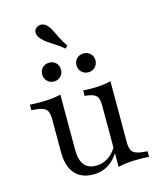

<svg xmlns="http://www.w3.org/2000/svg" viewBox="-119 -878 816 977"><g transform="rotate(-15 289.0 -389.0)"><path d="M279 -641.9Q255.6 -662.1 235.5 -674.6Q215.3 -687.1 198.8 -698.4Q182.3 -709.7 169.4 -724.2Q154 -741.1 153.2 -756.9Q152.4 -772.6 164.5 -783.1Q176.6 -793.5 193.5 -791.5Q210.5 -789.5 225 -772.6Q235.5 -759.7 244.4 -741.5Q253.2 -723.4 264.1 -701.6Q275 -679.8 292.7 -654ZM193.5 -412.9V-206.5H121V-313.7Q121 -349.2 107.3 -363.7Q93.5 -378.2 57.3 -381.5L30.6 -383.9V-412.9Q46 -412.1 58.5 -411.7Q71 -411.3 83.9 -411.3Q116.9 -411.3 144.8 -414.1Q172.6 -416.9 193.5 -422.6ZM193.5 -206.5V-130.6Q193.5 -78.2 214.5 -52Q235.5 -25.8 275.8 -25.8Q318.5 -25.8 351.6 -53.2Q384.7 -80.6 407.3 -135.5L411.3 -117.7Q387.1 -52.4 347.2 -19.4Q307.3 13.7 251.6 13.7Q188.7 13.7 154.8 -25.4Q121 -64.5 121 -137.9V-206.5ZM384.7 0V-206.5H457.3V-99.2Q457.3 -63.7 471 -49.6Q484.7 -35.5 521 -31.5L547.6 -29V0Q533.1 -0.8 520.6 -1.2Q508.1 -1.6 494.4 -1.6Q461.3 -1.6 433.5 1.2Q405.6 4 384.7 9.7ZM457.3 -412.9V-206.5H384.7V-314.5Q384.7 -350 372.6 -363.7Q360.5 -377.4 327.4 -382.3L311.3 -383.9V-412.9Q325.8 -412.1 336.3 -411.7Q346.8 -411.3 357.3 -411.3Q387.1 -411.3 412.1 -414.1Q437.1 -416.9 457.3 -422.6ZM361.3 -495.2Q339.5 -495.2 325.4 -509.7Q311.3 -524.2 311.3 -545.2Q311.3 -566.1 325.4 -580.2Q339.5 -594.4 361.3 -594.4Q383.1 -594.4 397.2 -580.2Q411.3 -566.1 411.3 -545.2Q411.3 -524.2 397.2 -509.7Q383.1 -495.2 361.3 -495.2ZM180.6 -495.2Q158.9 -495.2 144.8 -509.7Q130.6 -524.2 130.6 -545.2Q130.6 -566.1 144.8 -580.2Q158.9 -594.4 180.6 -594.4Q201.6 -594.4 215.7 -580.2Q229.8 -566.1 229.8 -545.2Q229.8 -524.2 215.7 -509.7Q201.6 -495.2 180.6 -495.2Z"/></g></svg>

Font: Playfair 5pt SemiExpanded Light Light
Style: Regular
Weight: 300
Version: Version 2.203